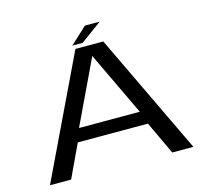

<svg xmlns="http://www.w3.org/2000/svg" viewBox="-111 -912 1113 1039"><g transform="rotate(-15 445.5 -393.0)"><path d="M44 0H162.5L249.5 -185H642.5L729 0H847.5L524 -677H368ZM276 -258.5 445.5 -615H447L616.5 -258.5ZM356.5 -698.5H414L533 -785.5H450Z"/></g></svg>

Font: Anybody Expanded
Style: Regular
Weight: 400
Width: 7
Version: Version 1.113;gftools[0.9.25]